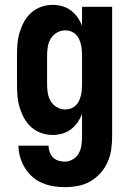

<svg xmlns="http://www.w3.org/2000/svg" viewBox="-20 -548 540 791"><path d="M247 223Q223 223 199 219Q175 215 153 205.5Q131 196 113 180Q95 164 82.5 143.5Q70 123 63 99.5Q56 76 56 52H180Q180 65 184.5 78Q189 91 198.5 100.5Q208 110 221 114Q234 118 247 118Q264 118 280 108.5Q296 99 304.5 83.5Q313 68 315.5 50.5Q318 33 318 15V-78Q311 -60 299.5 -43.5Q288 -27 272 -15Q256 -3 236.5 2.5Q217 8 197 8Q173 8 150 0Q127 -8 109 -24Q91 -40 79.5 -61Q68 -82 61 -105Q54 -128 52 -152Q50 -176 50 -200V-320Q50 -344 52 -368Q54 -392 61 -415Q68 -438 79.5 -459Q91 -480 109 -496Q127 -512 150 -520Q173 -528 197 -528Q217 -528 236.5 -522.5Q256 -517 272 -505Q288 -493 299.5 -476.5Q311 -460 318 -442V-520H442V15Q442 42 438 69Q434 96 423 120.5Q412 145 393.5 165.5Q375 186 351.5 199.5Q328 213 301 218Q274 223 247 223ZM249 -97Q261 -97 272 -101Q283 -105 291.5 -113Q300 -121 305 -131.5Q310 -142 313 -153.5Q316 -165 317 -176.5Q318 -188 318 -200V-320Q318 -332 317 -343.5Q316 -355 313 -366.5Q310 -378 305 -388.5Q300 -399 291.5 -407Q283 -415 272 -419Q261 -423 249 -423Q231 -423 215 -414Q199 -405 189.5 -389.5Q180 -374 177 -356Q174 -338 174 -320V-200Q174 -182 177 -164Q180 -146 189.5 -130.5Q199 -115 215 -106Q231 -97 249 -97Z"/></svg>

Font: Iosevka Curly Extrabold
Style: Regular
Weight: 800
Monospace: yes
Designer: Belleve Invis
Foundry: Belleve Invis
Version: Version 22.1.2; ttfautohint (v1.8.4)